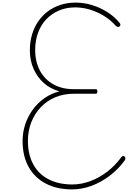

<svg xmlns="http://www.w3.org/2000/svg" viewBox="-20 -1440 1062 1479"><path d="M536 19Q419 19 333.5 -25.5Q248 -70 201 -153.5Q154 -237 154 -353Q154 -422 175 -484Q196 -546 234 -597.5Q272 -649 324 -685Q376 -721 438 -736Q369 -755 318 -800Q267 -845 238.5 -910Q210 -975 210 -1053Q210 -1116 226.5 -1172.5Q243 -1229 274 -1274.5Q305 -1320 348.5 -1352.5Q392 -1385 446 -1402.5Q500 -1420 563 -1420Q626 -1420 688.5 -1401Q751 -1382 806.5 -1347Q862 -1312 901 -1264Q907 -1257 907.5 -1251Q908 -1245 902 -1237Q895 -1231 887 -1232.5Q879 -1234 869 -1244Q831 -1287 780 -1318Q729 -1349 673 -1366Q617 -1383 558 -1383Q491 -1383 434.5 -1359Q378 -1335 336.5 -1291.5Q295 -1248 273 -1187.5Q251 -1127 251 -1055Q251 -964 287.5 -896Q324 -828 391 -790.5Q458 -753 548 -753H719Q724 -753 727 -749Q730 -745 730 -735Q730 -726 727 -722Q724 -718 719 -718H549Q472 -718 407.5 -691.5Q343 -665 295.5 -615.5Q248 -566 221.5 -499.5Q195 -433 195 -354Q195 -249 236.5 -173.5Q278 -98 355 -58.5Q432 -19 537 -19Q606 -19 675 -44.5Q744 -70 806 -117.5Q868 -165 915 -230Q921 -237 927 -238.5Q933 -240 940 -234Q947 -227 946 -218.5Q945 -210 939 -202Q890 -135 823.5 -85Q757 -35 683.5 -8Q610 19 536 19Z"/></svg>

Font: Playwrite BE WAL Thin
Style: Regular
Weight: 250
Version: Version 1.002